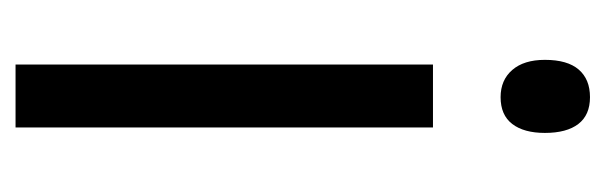

<svg xmlns="http://www.w3.org/2000/svg" viewBox="-286 -493 779 247"><g transform="rotate(90 103.5 -369.5)"><path d="M144 -537V0H63V-537ZM105 -739Q128 -739 139.5 -724Q151 -709 151 -681Q151 -654 139.5 -639Q128 -624 105 -624Q83 -624 70 -639Q57 -654 57 -681Q57 -710 69.5 -724.5Q82 -739 105 -739Z"/></g></svg>

Font: Noto Sans Display ExtraCondensed
Style: Regular
Weight: 400
Width: 2
Version: Version 2.003